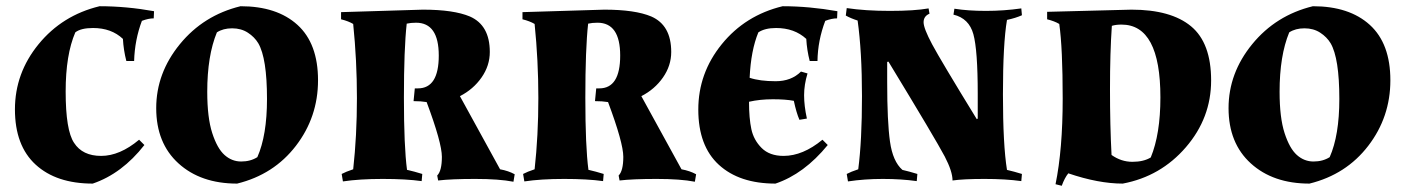

<svg xmlns="http://www.w3.org/2000/svg" viewBox="-20 -575 4516 617"><path d="M427 -126 444 -109Q372 -17 278 15Q161 15 94.5 -46Q28 -107 28 -223.5Q28 -340 104 -433Q180 -526 300 -555Q386 -555 475 -539L474 -516Q457 -516 436 -508Q413 -447 411 -379H386Q377 -414 375 -450Q338 -485 279 -485Q240 -485 222 -471Q191 -399 191 -281Q191 -156 218 -116Q245 -74 305 -74Q365 -74 427 -126Z M753 -555Q870 -555 936 -495Q1002 -435 1002 -317Q1002 -199 931 -106.5Q860 -14 742 15Q625 15 553.5 -50Q482 -115 482 -227.5Q482 -340 558 -433Q634 -526 753 -555ZM677 -471Q646 -396 646 -280Q646 -197 662 -147.5Q678 -98 701.5 -77Q725 -56 755 -56Q785 -56 807 -70Q838 -140 838 -257Q838 -388 810 -436Q798 -456 776.5 -470Q755 -484 726 -484Q697 -484 677 -471Z M1076 -536 1339 -544Q1438 -544 1490 -522Q1554 -494 1554 -408Q1554 -364 1527.5 -326Q1501 -288 1458 -266L1587 -31Q1614 -26 1634 -15L1630 9Q1584 0 1507 0Q1430 0 1388 5L1385 -11Q1400 -26 1400 -71Q1400 -116 1351 -247Q1333 -250 1309 -250L1313 -291H1323Q1390 -291 1390 -396.5Q1390 -502 1317 -502Q1300 -502 1287 -499Q1278 -418 1278 -261Q1278 -104 1288 -29H1289Q1311 -24 1337 -16L1335 7Q1285 0 1210 0Q1135 0 1082 8L1078 -16Q1091 -23 1115 -31Q1127 -139 1127 -260Q1127 -381 1115 -498Q1100 -507 1076 -513Z M1659 -536 1922 -544Q2021 -544 2073 -522Q2137 -494 2137 -408Q2137 -364 2110.5 -326Q2084 -288 2041 -266L2170 -31Q2197 -26 2217 -15L2213 9Q2167 0 2090 0Q2013 0 1971 5L1968 -11Q1983 -26 1983 -71Q1983 -116 1934 -247Q1916 -250 1892 -250L1896 -291H1906Q1973 -291 1973 -396.5Q1973 -502 1900 -502Q1883 -502 1870 -499Q1861 -418 1861 -261Q1861 -104 1871 -29H1872Q1894 -24 1920 -16L1918 7Q1868 0 1793 0Q1718 0 1665 8L1661 -16Q1674 -23 1698 -31Q1710 -139 1710 -260Q1710 -381 1698 -498Q1683 -507 1659 -513Z M2498 -74Q2560 -74 2623 -126L2640 -109Q2564 -16 2472 15Q2356 15 2290 -45.5Q2224 -106 2224 -223Q2224 -340 2299.5 -433Q2375 -526 2495 -555Q2580 -555 2671 -539L2670 -516Q2653 -516 2632 -508Q2608 -445 2607 -379H2582Q2573 -414 2571 -450Q2533 -485 2474 -485Q2438 -485 2417 -471Q2393 -413 2389 -325Q2422 -314 2472.5 -314Q2523 -314 2554 -345L2575 -339Q2564 -303 2564 -269Q2564 -235 2573 -194L2549 -190Q2539 -213 2531 -251Q2505 -256 2463.5 -256Q2422 -256 2387 -248Q2387 -195 2394.5 -160Q2402 -125 2427.5 -99.5Q2453 -74 2498 -74Z M2738 -31Q2750 -123 2750 -266Q2750 -409 2736 -509Q2714 -516 2698 -525L2701 -549Q2761 -540 2840 -540Q2919 -540 2964 -548L2967 -531Q2948 -523 2948 -503.5Q2948 -484 2975.5 -432.5Q3003 -381 3119 -192L3122 -194V-273Q3122 -414 3108 -465Q3094 -516 3044 -528L3047 -547Q3091 -540 3148.5 -540Q3206 -540 3262 -548L3264 -526Q3244 -517 3216 -511Q3203 -435 3203 -272Q3203 -109 3216 -29Q3238 -24 3264 -16L3262 7Q3212 0 3144 0Q3076 0 3041 5Q3041 -24 3016 -72Q2987 -127 2835 -377L2831 -376V-311Q2831 -184 2840 -120Q2849 -56 2880 -29Q2902 -24 2928 -16L2926 7Q2876 0 2817 0Q2758 0 2705 8L2701 -16Q2714 -23 2738 -31Z M3345 -537 3616 -544Q3743 -544 3807.5 -490.5Q3872 -437 3872 -316.5Q3872 -196 3791 -102Q3710 -8 3588 15Q3510 15 3413 -18Q3401 -3 3392 22L3372 17Q3395 -95 3395 -258Q3395 -421 3384 -498Q3369 -507 3345 -513ZM3584 -496Q3566 -496 3553 -492Q3547 -407 3547 -288.5Q3547 -170 3552 -77Q3583 -55 3619 -55Q3655 -55 3678 -69Q3709 -144 3709 -262Q3709 -496 3584 -496Z M4199 -555Q4316 -555 4382 -495Q4448 -435 4448 -317Q4448 -199 4377 -106.5Q4306 -14 4188 15Q4071 15 3999.5 -50Q3928 -115 3928 -227.5Q3928 -340 4004 -433Q4080 -526 4199 -555ZM4123 -471Q4092 -396 4092 -280Q4092 -197 4108 -147.5Q4124 -98 4147.5 -77Q4171 -56 4201 -56Q4231 -56 4253 -70Q4284 -140 4284 -257Q4284 -388 4256 -436Q4244 -456 4222.5 -470Q4201 -484 4172 -484Q4143 -484 4123 -471Z"/></svg>

Font: Almendra SC
Style: Bold
Weight: 700
Designer: Ana Sanfelippo
Foundry: Ana Sanfelippo
Version: Version 1.003